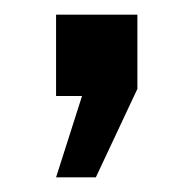

<svg xmlns="http://www.w3.org/2000/svg" viewBox="-20 -132 266 264"><path d="M168.9 -9.8 111.8 111.8H57.1L92.8 0H57.1V-111.8H168.9Z"/></svg>

Font: BaseOne
Style: Regular
Weight: 400
Designer: Domenico Catapano
Foundry: Design by Basse
Version: Version 1.000;PS 001.001;hotconv 1.0.56